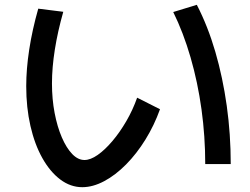

<svg xmlns="http://www.w3.org/2000/svg" viewBox="-20 -753 1040 798"><path d="M322 25Q273 25 230.5 -7Q188 -39 156 -96Q124 -153 106.5 -229.5Q89 -306 89 -395Q89 -466 101.5 -547.5Q114 -629 139 -717L243 -704Q220 -623 208 -547.5Q196 -472 196 -406Q196 -341 207 -283.5Q218 -226 237 -182Q256 -138 280 -113Q304 -88 331 -88Q356 -88 386 -109Q416 -130 447 -166.5Q478 -203 505 -249.5Q532 -296 550 -347L645 -299Q621 -232 584.5 -173Q548 -114 504 -69.5Q460 -25 413 0Q366 25 322 25ZM833 -71Q833 -186 817.5 -298.5Q802 -411 772 -514.5Q742 -618 700 -703L798 -733Q844 -644 875 -537.5Q906 -431 922.5 -313Q939 -195 939 -71Z"/></svg>

Font: M PLUS 1 Medium
Style: Regular
Weight: 500
Designer: Coji Morishita
Foundry: UNDERFOREST DESIGN
Version: Version 1.001